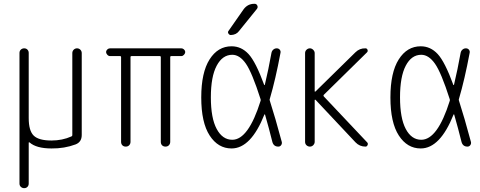

<svg xmlns="http://www.w3.org/2000/svg" viewBox="-20 -775 2540 1015"><path d="M83 195.3V-495.1Q83 -505.9 90.3 -512.7Q97.7 -519.5 107.9 -519.5Q118.2 -519.5 125 -512.7Q131.8 -505.9 131.8 -495.1V-150.4Q131.8 -84 158.2 -58.1Q184.6 -32.2 252 -32.2Q309.6 -32.2 357.4 -53.7Q362.3 -55.7 362.3 -60.5V-494.1Q362.3 -504.9 369.6 -512.2Q377 -519.5 387.2 -519.5Q397.5 -519.5 404.8 -512.2Q412.1 -504.9 412.1 -494.1V-61.5Q412.1 -24.4 379.9 -11.7Q320.3 10.7 252 9.8Q171.9 9.8 135.7 -22.5Q133.8 -23.4 131.8 -21.5V195.3Q131.8 206.1 125 212.9Q118.2 219.7 107.9 219.7Q97.7 219.7 90.3 212.9Q83 206.1 83 195.3Z M561.5 -478.5Q553.7 -478.5 547.4 -485.4Q541 -492.2 541 -500Q541 -507.8 547.4 -513.7Q553.7 -519.5 561.5 -519.5H938.5Q946.3 -519.5 952.6 -513.7Q959 -507.8 959 -500Q959 -492.2 952.6 -485.4Q946.3 -478.5 938.5 -478.5H884.8Q879.9 -478.5 879.9 -473.6V-25.4Q879.9 -14.6 873 -7.3Q866.2 0 855 0Q843.8 0 836.9 -6.8Q830.1 -13.7 830.1 -25.4V-473.6Q830.1 -478.5 825.2 -478.5H674.8Q669.9 -478.5 669.9 -473.6V-25.4Q669.9 -14.6 663.1 -7.3Q656.2 0 645 0Q633.8 0 627 -6.8Q620.1 -13.7 620.1 -25.4V-473.6Q620.1 -478.5 615.2 -478.5Z M1324.2 -754.9H1326.2Q1335.9 -754.9 1340.3 -745.6Q1344.7 -736.3 1337.9 -727.5L1243.2 -610.4Q1228.5 -590.8 1200.2 -589.8Q1192.4 -589.8 1187.5 -597.7Q1182.6 -605.5 1188.5 -612.3L1267.6 -725.6Q1289.1 -754.9 1324.2 -754.9ZM1208 -485.4Q1156.2 -485.4 1125.5 -427.7Q1094.7 -370.1 1094.7 -260.3Q1094.7 -150.4 1125.5 -93.3Q1156.2 -36.1 1208 -36.1Q1293 -36.1 1357.4 -241.2Q1359.4 -246.1 1357.4 -251Q1312.5 -391.6 1279.8 -438.5Q1247.1 -485.4 1208 -485.4ZM1204.1 9.8Q1132.8 9.8 1088.4 -58.6Q1043.9 -127 1043.9 -259.8Q1043.9 -391.6 1087.9 -460.9Q1131.8 -530.3 1204.1 -530.3Q1255.9 -530.3 1293.9 -489.3Q1332 -448.2 1377 -325.2Q1377.9 -325.2 1379.9 -326.2Q1399.4 -408.2 1415 -495.1Q1417 -505.9 1424.8 -512.7Q1432.6 -519.5 1442.9 -519.5Q1453.1 -519.5 1459 -512.2Q1464.8 -504.9 1462.9 -496.1Q1436.5 -354.5 1406.2 -252Q1404.3 -248 1406.2 -243.2Q1434.6 -155.3 1469.7 -24.4Q1471.7 -15.6 1466.3 -7.8Q1460.9 0 1451.2 0Q1426.8 0 1419.9 -24.4Q1402.3 -95.7 1380.9 -169.9Q1379.9 -170.9 1377.9 -169.9Q1306.6 9.8 1204.1 9.8Z M1618.2 0Q1608.4 0 1600.6 -6.8Q1592.8 -13.7 1592.8 -25.4V-494.1Q1592.8 -504.9 1600.6 -512.2Q1608.4 -519.5 1618.2 -519.5Q1627.9 -519.5 1635.7 -511.7Q1643.6 -503.9 1643.6 -494.1V-292Q1643.6 -291 1645 -290.5Q1646.5 -290 1647.5 -291L1858.4 -498Q1880.9 -520.5 1912.1 -519.5Q1919.9 -519.5 1922.9 -511.7Q1925.8 -503.9 1919.9 -498L1691.4 -273.4Q1688.5 -270.5 1691.4 -265.6L1920.9 -22.5Q1926.8 -16.6 1923.3 -8.3Q1919.9 0 1912.1 0Q1880.9 0 1859.4 -22.5L1647.5 -248Q1645.5 -248 1643.6 -247.1V-25.4Q1643.6 -15.6 1636.2 -7.8Q1628.9 0 1618.2 0Z M2207 -485.4Q2155.3 -485.4 2125 -427.7Q2094.7 -370.1 2094.7 -260.3Q2094.7 -150.4 2125 -93.3Q2155.3 -36.1 2207 -36.1Q2293 -36.1 2357.4 -241.2Q2359.4 -246.1 2357.4 -251Q2312.5 -391.6 2279.3 -438.5Q2246.1 -485.4 2207 -485.4ZM2204.1 9.8Q2132.8 9.8 2088.4 -58.6Q2043.9 -127 2043.9 -259.8Q2043.9 -391.6 2087.9 -460.9Q2131.8 -530.3 2204.1 -530.3Q2255.9 -530.3 2293.9 -489.3Q2332 -448.2 2377 -325.2Q2377.9 -325.2 2379.9 -326.2Q2399.4 -408.2 2415 -495.1Q2417 -505.9 2424.8 -512.7Q2432.6 -519.5 2442.9 -519.5Q2453.1 -519.5 2459 -512.2Q2464.8 -504.9 2462.9 -496.1Q2436.5 -354.5 2406.2 -252Q2404.3 -248 2406.2 -243.2Q2434.6 -155.3 2469.7 -24.4Q2471.7 -15.6 2466.3 -7.8Q2460.9 0 2451.2 0Q2426.8 0 2419.9 -24.4Q2402.3 -95.7 2380.9 -169.9Q2379.9 -170.9 2377.9 -169.9Q2306.6 9.8 2204.1 9.8Z"/></svg>

Font: Rounded-L Mgen+ 1mn light
Style: Regular
Weight: 200
Designer: [Source Han Sans]
Ryoko NISHIZUKA  (kana & ideographs); Paul D. Hunt (Latin, Greek & Cyrillic); Wenlong ZHANG  (bopomofo
Version: Version 1.059.20150602